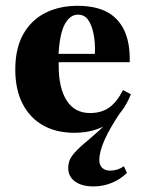

<svg xmlns="http://www.w3.org/2000/svg" viewBox="-20 -450 502 667"><path d="M304.8 197.6Q263.7 197.6 240.3 180.2Q216.9 162.9 216.9 133.1Q216.9 108.1 232.7 88.3Q248.4 68.5 272.6 48.4Q296.8 28.2 323.8 4Q350.8 -20.2 373.4 -54.8L400 -62.1Q361.3 -4.8 343.1 36.3Q325 77.4 325 106.5Q325 123.4 335.1 133.1Q345.2 142.7 362.9 142.7Q388.7 142.7 410.5 127.4L421 150.8Q397.6 173.4 367.7 185.5Q337.9 197.6 304.8 197.6ZM237.9 11.3Q175 11.3 129 -14.9Q83.1 -41.1 58.1 -90.3Q33.1 -139.5 33.1 -208.1Q33.1 -282.3 60.9 -331.5Q88.7 -380.6 137.5 -405.2Q186.3 -429.8 249.2 -429.8Q309.7 -429.8 350 -409.3Q390.3 -388.7 411.3 -345.2Q432.3 -301.6 430.6 -233.9H140.3L138.7 -262.9H309.7Q311.3 -302.4 304.8 -333.5Q298.4 -364.5 285.5 -381.9Q272.6 -399.2 250.8 -399.2Q223.4 -399.2 205.2 -366.1Q187.1 -333.1 183.1 -258.1L184.7 -254Q183.9 -247.6 183.9 -240.3Q183.9 -233.1 183.9 -221Q183.9 -144.4 211.7 -100.8Q239.5 -57.3 292.7 -57.3Q333.1 -57.3 360.1 -77Q387.1 -96.8 407.3 -137.1L434.7 -122.6Q408.1 -55.6 358.9 -22.2Q309.7 11.3 237.9 11.3Z"/></svg>

Font: Playfair 5pt SemiExpanded Light Black
Style: Regular
Weight: 900
Version: Version 2.203